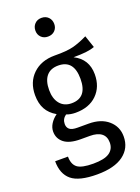

<svg xmlns="http://www.w3.org/2000/svg" viewBox="-180 -851 831 1140"><g transform="rotate(-20 235.5 -281.5)"><path d="M468 -506Q444 -497 412.5 -493.5Q381 -490 334 -490Q418 -448 418 -352Q418 -273 368.5 -224.5Q319 -176 234 -176Q202 -176 176 -186Q149 -167 149 -135Q149 -113 163.5 -101Q178 -89 214 -89H283Q361 -89 407 -49Q453 -9 453 53Q453 127 395.5 169.5Q338 212 229 212Q115 212 67.5 172.5Q20 133 20 53H101Q101 102 128.5 123Q156 144 229 144Q300 144 331.5 122Q363 100 363 59Q363 21 338 1.5Q313 -18 265 -18H207Q137 -18 103 -45Q69 -72 69 -116Q69 -141 83.5 -164.5Q98 -188 124 -207Q82 -231 62 -267.5Q42 -304 42 -356Q42 -438 94 -488Q146 -538 232 -538Q310 -537 351.5 -548Q393 -559 442 -583ZM131 -356Q131 -301 157.5 -269Q184 -237 231 -237Q329 -237 329 -356Q329 -475 231 -475Q182 -475 156.5 -444.5Q131 -414 131 -356ZM294 -715Q294 -690 277.5 -673.5Q261 -657 234 -657Q208 -657 191.5 -673.5Q175 -690 175 -715Q175 -741 191.5 -758Q208 -775 234 -775Q261 -775 277.5 -758Q294 -741 294 -715Z"/></g></svg>

Font: Fira Sans Condensed
Style: Regular
Weight: 400
Width: 3
Designer: bBox Type GmbH & Carrois Corporate GbR & Edenspiekermann AG
Foundry: bBox Type GmbH & Carrois Corporate GbR & Edenspiekermann AG
Version: Version 4.301